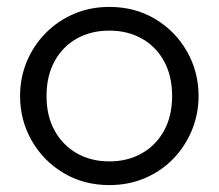

<svg xmlns="http://www.w3.org/2000/svg" viewBox="-20 -520 632 555"><path d="M296 15Q222 15 163.5 -20Q105 -55 71.5 -113.8Q38 -172.5 38 -242.5Q38 -295 57.2 -341.5Q76.5 -388 111.5 -423.8Q146.5 -459.5 193.5 -479.8Q240.5 -500 296 -500Q370.5 -500 428.8 -465Q487 -430 520.5 -371.2Q554 -312.5 554 -242.5Q554 -190.5 534.8 -143.8Q515.5 -97 481 -61.2Q446.5 -25.5 399.2 -5.2Q352 15 296 15ZM296 -53.5Q349 -53.5 390 -76.8Q431 -100 454.2 -142.2Q477.5 -184.5 477.5 -242.5Q477.5 -300.5 454.2 -343Q431 -385.5 390 -408.5Q349 -431.5 296 -431.5Q243 -431.5 202 -408.5Q161 -385.5 137.8 -343Q114.5 -300.5 114.5 -242.5Q114.5 -184.5 138 -142.2Q161.5 -100 202.2 -76.8Q243 -53.5 296 -53.5Z"/></svg>

Font: Geologica Cursive ExtraLight
Style: Regular
Weight: 250
Designer: Sindre Bremnes, Frode Helland
Foundry: Monokrom Skriftforlag AS
Version: Version 1.010;gftools[0.9.28]